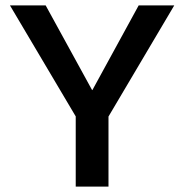

<svg xmlns="http://www.w3.org/2000/svg" viewBox="-20 -695 693 715"><path d="M262 0H384V-261L629 -675H496.5L324 -359.5H323L150 -675H17L262 -261.5Z"/></svg>

Font: Anybody Thin Medium
Style: Regular
Weight: 500
Version: Version 1.113;gftools[0.9.25]